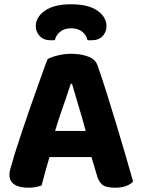

<svg xmlns="http://www.w3.org/2000/svg" viewBox="-20 -866 660 896"><path d="M407 -133H211Q200 -97 190.5 -62Q181 -27 174 0Q161 4 147 7Q133 10 113 10Q69 10 46.5 -5.5Q24 -21 24 -50Q24 -64 28 -77Q32 -90 37 -107Q44 -134 57 -174Q70 -214 85.5 -260.5Q101 -307 118 -356Q135 -405 151 -449.5Q167 -494 180 -531Q193 -568 202 -590Q217 -599 248.5 -607Q280 -615 311 -615Q356 -615 390.5 -602.5Q425 -590 435 -561Q454 -508 476 -438Q498 -368 520.5 -294Q543 -220 564 -148Q585 -76 601 -19Q590 -6 568.5 2Q547 10 517 10Q474 10 456.5 -5Q439 -20 431 -52ZM310 -475Q296 -430 275.5 -372.5Q255 -315 237 -255H380Q363 -318 345.5 -375.5Q328 -433 316 -475ZM312 -734Q281 -734 261.5 -718.5Q242 -703 236 -679Q231 -678 227 -678Q223 -678 218 -678Q183 -678 165 -698Q147 -718 147 -744Q147 -786 189.5 -816Q232 -846 312 -846Q393 -846 435 -816Q477 -786 477 -744Q477 -718 459.5 -698Q442 -678 406 -678Q401 -678 397 -678Q393 -678 388 -679Q383 -703 363 -718.5Q343 -734 312 -734Z"/></svg>

Font: Baloo Bhaina 2
Style: Bold
Weight: 700
Designer: Yesha Goshar, Manish Minz, Shuchita Grover and Ek Type
Foundry: Ek Type
Version: Version 1.640;hotconv 1.0.111;makeotfexe 2.5.65597; ttfautoh